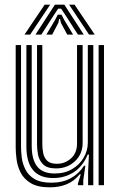

<svg xmlns="http://www.w3.org/2000/svg" viewBox="-20 -793 516 822"><path d="M193 9Q141 9 111.4 -9.1Q81.8 -27.2 68.1 -54.6Q54.5 -82 50.9 -110.8Q47.2 -139.5 47.2 -160.5V-600H70V-164.8Q70 -144.5 73.2 -118.2Q76.5 -92 88.8 -67.4Q101 -42.8 127.4 -26.8Q153.8 -10.8 200 -10.8Q247.8 -10.8 282.8 -30Q317.8 -49.2 340 -83.5H345.5L336.5 -21.5V0H313.5V-6.8L325.8 -46.5H321.2Q297.5 -17.5 265.5 -4.2Q233.5 9 193 9ZM402.2 0V-600H425.2V0ZM220 -72Q181 -72 163.9 -89.9Q146.8 -107.8 142.6 -131.5Q138.5 -155.2 138.5 -172.8V-600H161.2V-174Q161.2 -156.8 164.9 -137.6Q168.5 -118.5 181.6 -105.1Q194.8 -91.8 223.5 -91.8Q258.5 -91.8 284.1 -115Q309.8 -138.2 309.8 -178.8V-600H333.8V-181Q333.8 -133.8 301.1 -102.9Q268.5 -72 220 -72ZM206.5 -30.8Q93 -31.5 93 -166V-600H115.8V-168.8Q115.8 -109.5 139.4 -79.9Q163 -50.2 214.8 -50.2Q257 -50.2 288.9 -69.1Q320.8 -88 338.4 -118.2Q356 -148.5 356 -182.8V-600H379.5V0H357.2V-58L360.8 -131.5H355.5Q335.2 -81.5 295.9 -55.9Q256.5 -30.2 206.5 -30.8ZM85 -645 171.2 -773H194.8L109.2 -645ZM132 -645 215 -773H255.5L338.5 -645H313.5L261.2 -726.5L241.5 -756H229L209.2 -726.2L157 -645ZM361.2 -645 275.8 -773H299.2L385.5 -645ZM178.5 -645 216 -707.8 227.2 -730.2H243.2L254.8 -707.8L292.8 -645H267.8L240.8 -695.2L237 -712H233.5L229.8 -695.2L203.5 -645Z"/></svg>

Font: Big Shoulders Inline Text
Style: Bold
Weight: 700
Designer: Patric King
Foundry: XO Type Co
Version: Version 1.000